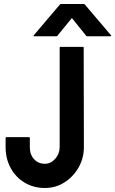

<svg xmlns="http://www.w3.org/2000/svg" viewBox="-20 -929 576 959"><path d="M204 10Q148 10 103.5 -16.5Q59 -43 33.5 -89.5Q8 -136 8 -194V-240Q8 -244 12 -244H125Q129 -244 129 -239V-194Q129 -157 150 -134Q171 -111 204 -111Q234 -111 256 -136Q278 -161 278 -194V-691Q278 -695 282 -695H394Q398 -695 398 -690L399 -194Q399 -139 372.5 -92.5Q346 -46 302 -18Q258 10 204 10ZM152 -748Q146 -748 148 -752L278 -905Q280 -909 284 -909H399Q403 -909 405 -905L535 -752Q537 -748 531 -748H414Q410 -748 409 -752L339 -839L268 -752Q267 -748 263 -748Z"/></svg>

Font: Staatliches
Style: Regular
Weight: 400
Designer: Brian LaRossa & Erica Carras
Foundry: Type Brut Foundry
Version: Version 1.000; ttfautohint (v1.8.2) -l 8 -r 50 -G 200 -x 14 